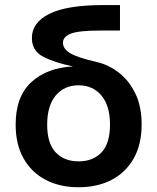

<svg xmlns="http://www.w3.org/2000/svg" viewBox="-20 -748 638 779"><path d="M298.8 11.7Q222.7 11.7 165.3 -18.3Q107.9 -48.3 75.7 -105.2Q43.5 -162.1 43.5 -242.2Q43.5 -356.4 107.2 -414.8Q170.9 -473.1 275.9 -478.5Q200.7 -494.1 155 -518.1Q109.4 -542 109.4 -593.8Q109.4 -656.7 180.7 -692.1Q252 -727.5 400.9 -727.5H466.8V-624H383.3Q299.8 -624 267.6 -611.6Q235.4 -599.1 235.4 -574.2Q235.4 -549.3 265.9 -531.5Q296.4 -513.7 372.1 -496.6Q420.9 -485.4 462.4 -453.1Q503.9 -420.9 529.3 -368.4Q554.7 -315.9 554.7 -242.7Q554.7 -162.1 522.5 -105.2Q490.2 -48.3 432.9 -18.3Q375.5 11.7 298.8 11.7ZM298.8 -93.3Q357.4 -93.3 391.8 -129.6Q426.3 -166 426.3 -242.2Q426.3 -318.8 391.6 -360.4Q356.9 -401.9 298.8 -401.9Q240.7 -401.9 206.1 -360.4Q171.4 -318.8 171.4 -242.2Q171.4 -166 206.1 -129.6Q240.7 -93.3 298.8 -93.3Z"/></svg>

Font: Inter SemiBold
Style: Regular
Weight: 600
Designer: Rasmus Andersson
Foundry: rsms
Version: Version 4.001;git-9221beed3